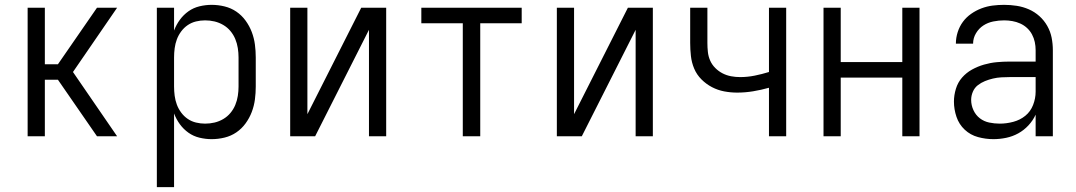

<svg xmlns="http://www.w3.org/2000/svg" viewBox="-20 -562 4440 792"><path d="M94 0V-530H165V-297H219L380 -530H463L281 -265L463 0H380L219 -233H165V0Z M627 210V-530H698V-436Q707 -460 722 -480.5Q737 -501 757.5 -515.5Q778 -530 803 -536Q828 -542 853 -542Q880 -542 906.5 -535.5Q933 -529 955 -514Q977 -499 993 -477Q1009 -455 1018.5 -430Q1028 -405 1031.5 -378.5Q1035 -352 1035 -325V-205Q1035 -178 1031.5 -151.5Q1028 -125 1018.5 -100Q1009 -75 993 -53Q977 -31 955 -16Q933 -1 906.5 5.5Q880 12 853 12Q828 12 803 6Q778 0 757.5 -14.5Q737 -29 722 -49.5Q707 -70 698 -94V210ZM826 -52Q846 -52 865 -56.5Q884 -61 901 -71Q918 -81 930.5 -96Q943 -111 950.5 -129Q958 -147 961 -166.5Q964 -186 964 -205V-325Q964 -344 961 -363.5Q958 -383 950.5 -401Q943 -419 930.5 -434Q918 -449 901 -459Q884 -469 865 -473.5Q846 -478 826 -478Q807 -478 788.5 -473.5Q770 -469 754.5 -458.5Q739 -448 727.5 -432.5Q716 -417 709.5 -399.5Q703 -382 700.5 -363Q698 -344 698 -325V-205Q698 -186 700.5 -167Q703 -148 709.5 -130.5Q716 -113 727.5 -97.5Q739 -82 754.5 -71.5Q770 -61 788.5 -56.5Q807 -52 826 -52Z M1177 0V-530H1248V-91L1470 -530H1573V0H1502V-439L1280 0Z M1889 0V-466H1718V-530H2132V-466H1961V0Z M2277 0V-530H2348V-91L2570 -530H2673V0H2602V-439L2380 0Z M3152 0V-200Q3120 -191 3087 -185.5Q3054 -180 3021 -180Q2994 -180 2967.5 -185Q2941 -190 2917 -202.5Q2893 -215 2873.5 -234.5Q2854 -254 2843.5 -279Q2833 -304 2830 -331Q2827 -358 2827 -385V-530H2898V-385Q2898 -366 2900 -347.5Q2902 -329 2909.5 -312Q2917 -295 2930.5 -281.5Q2944 -268 2960.5 -259.5Q2977 -251 2995.5 -247.5Q3014 -244 3033 -244Q3063 -244 3093 -250Q3123 -256 3152 -265V-530H3223V0Z M3377 0V-530H3448V-306H3702V-530H3773V0H3702V-242H3448V0Z M4078 12Q4046 12 4014.5 3.5Q3983 -5 3959.5 -27Q3936 -49 3925.5 -80Q3915 -111 3915 -143Q3915 -169 3923 -195.5Q3931 -222 3948.5 -242Q3966 -262 3989.5 -275Q4013 -288 4039 -295.5Q4065 -303 4091.5 -305.5Q4118 -308 4145 -308H4252V-355Q4252 -372 4248.5 -388.5Q4245 -405 4237 -420Q4229 -435 4216.5 -446.5Q4204 -458 4188.5 -465Q4173 -472 4156 -475Q4139 -478 4122 -478Q4100 -478 4077.5 -473.5Q4055 -469 4036.5 -457Q4018 -445 4006 -425Q3994 -405 3994 -382H3923Q3923 -406 3930.5 -429.5Q3938 -453 3952 -472Q3966 -491 3986 -505Q4006 -519 4028.5 -527.5Q4051 -536 4074.5 -539Q4098 -542 4122 -542Q4148 -542 4174 -538Q4200 -534 4224 -523.5Q4248 -513 4267.5 -495.5Q4287 -478 4300 -455Q4313 -432 4318 -406.5Q4323 -381 4323 -355V0H4252V-89Q4241 -65 4222.5 -45Q4204 -25 4180.5 -12Q4157 1 4130.5 6.5Q4104 12 4078 12ZM4104 -52Q4132 -52 4160 -59.5Q4188 -67 4209.5 -84.5Q4231 -102 4241.5 -129Q4252 -156 4252 -184V-244H4145Q4128 -244 4110.5 -243Q4093 -242 4076 -238Q4059 -234 4043 -227.5Q4027 -221 4013.5 -210.5Q4000 -200 3993 -183.5Q3986 -167 3986 -150Q3986 -128 3995.5 -107.5Q4005 -87 4022 -74Q4039 -61 4060.5 -56.5Q4082 -52 4104 -52Z"/></svg>

Font: Lode
Style: Regular
Weight: 400
Monospace: yes
Designer: Belleve Invis
Foundry: Belleve Invis
Version: Version 29.2.0; ttfautohint (v1.8.3)